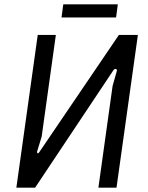

<svg xmlns="http://www.w3.org/2000/svg" viewBox="-20 -860 679 880"><path d="M55 0 153 -700H236L171 -234L150 -165Q149 -158 153 -157.5Q157 -157 161 -164L525 -700H612L514 0H431L496 -466L515 -533Q518 -541 511.5 -543.5Q505 -546 499 -537L141 0ZM262 -780 270 -840H520L512 -780Z"/></svg>

Font: Finlandica
Style: Italic
Weight: 400
Italic angle: -8°
Designer: Niklas Ekholm, Juho Hiilivirta, Jaakko Suomalainen
Foundry: Helsinki Type Studio
Version: Version 1.064